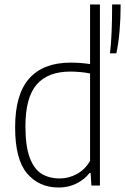

<svg xmlns="http://www.w3.org/2000/svg" viewBox="-20 -828 558 857"><path d="M47.5 -259.5Q47.5 -407 110.5 -477.8Q173.5 -548.5 295.5 -548.5Q339.5 -548.5 382 -542V-808H426V0H388L384.5 -56H380Q357.5 -27 321.5 -9Q285.5 9 242 9Q154 9 100.8 -54Q47.5 -117 47.5 -259.5ZM382 -110V-500Q364.5 -504 340.2 -506.2Q316 -508.5 294 -508.5Q193.5 -508.5 143.5 -450.5Q93.5 -392.5 93.5 -264Q93.5 -175.5 112.8 -124.2Q132 -73 165.8 -52.2Q199.5 -31.5 247 -31.5Q287 -31.5 323.5 -51.5Q360 -71.5 382 -110ZM480.5 -808H518.5Q518.5 -681.5 499.5 -590H471Q480.5 -669 480.5 -808Z"/></svg>

Font: Encode Sans Semi Condensed ExLight
Style: Regular
Weight: 275
Width: 4
Designer: Multiple Designers
Foundry: Impallari Type
Version: Version 2.000